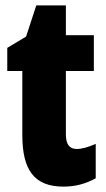

<svg xmlns="http://www.w3.org/2000/svg" viewBox="-20 -684 394 714"><path d="M265 -130C238 -130 225 -148 225 -184V-420H329V-553H225V-664H115L77 -548L7 -506V-420H63V-182C63 -52 107 10 216 10C261 10 300 -1 336 -21V-149C309 -137 285 -130 265 -130Z"/></svg>

Font: Noto Sans Lao Looped ExtraCondensed Black
Style: Regular
Weight: 900
Width: 2
Designer: Mark Frömberg, Ben Mitchell
Foundry: The Fontpad Ltd
Version: Version 1.002